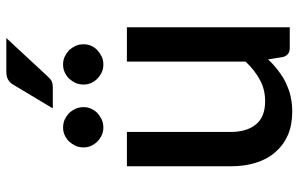

<svg xmlns="http://www.w3.org/2000/svg" viewBox="-187 -740 935 601"><g transform="rotate(-90 280.5 -439.5)"><path d="M388.2 -509.8H495.6V0H430.7Q408.7 0 402.8 -20.5L395 -67.9Q381.3 -52.7 361.3 -37.1Q339.4 -20.5 323.7 -13.2Q298.8 -1.5 280.8 2.4Q256.3 7.8 231.9 7.8Q189.9 7.8 158.2 -5.9Q127 -19.5 104.5 -45.4Q82 -71.3 71.3 -106.9Q60.5 -141.1 60.5 -185.5V-509.8H168V-185.5Q168 -133.8 191.9 -105.5Q215.3 -77.1 264.2 -77.1Q301.3 -77.1 330.6 -93.3Q360.4 -108.9 388.2 -138.2ZM357.4 -887.2H461.9L341.3 -757.3Q333.5 -748.5 326.2 -745.1Q318.8 -741.7 305.7 -741.7H241.7L314 -862.3Q320.3 -874.5 330.6 -880.9Q339.8 -887.2 357.4 -887.2ZM240.7 -621.6Q235.4 -610.4 227.1 -602.1Q217.8 -593.8 206.5 -588.4Q195.3 -583.5 181.6 -583.5Q168.5 -583.5 158.2 -588.4Q146.5 -593.8 138.2 -602.1Q129.9 -610.4 124.5 -621.6Q119.6 -631.8 119.6 -645.5Q119.6 -659.2 124.5 -670.4Q129.9 -681.6 138.2 -690.9Q146.5 -699.2 158.2 -704.6Q168.5 -709.5 181.6 -709.5Q195.3 -709.5 206.5 -704.6Q217.8 -699.2 227.1 -690.9Q235.4 -681.6 240.7 -670.4Q245.6 -659.2 245.6 -645.5Q245.6 -631.8 240.7 -621.6ZM437.5 -621.6Q432.6 -610.4 423.8 -602.1Q414.6 -593.8 403.3 -588.4Q393.1 -583.5 378.9 -583.5Q365.2 -583.5 355 -588.4Q343.3 -593.8 335 -602.1Q326.2 -610.4 321.3 -621.6Q316.4 -631.8 316.4 -645.5Q316.4 -659.2 321.3 -670.4Q326.7 -681.6 335 -690.9Q343.3 -699.2 355 -704.6Q365.2 -709.5 378.9 -709.5Q393.1 -709.5 403.3 -704.6Q414.6 -699.2 423.8 -690.9Q432.1 -681.6 437.5 -670.4Q442.4 -659.2 442.4 -645.5Q442.4 -631.8 437.5 -621.6Z"/></g></svg>

Font: Lato-SemiBold
Style: Regular
Weight: 500
Designer: Lukasz Dziedzic with Adam Twardoch and Botio Nikoltchev
Foundry: tyPoland Lukasz Dziedzic
Version: ""